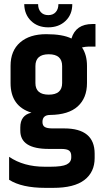

<svg xmlns="http://www.w3.org/2000/svg" viewBox="-20 -757 492 927"><path d="M441 -532H407Q394 -532 376 -528Q400 -492 400 -439V-356Q400 -284 355.5 -243.5Q311 -203 222 -202Q185 -202 185 -168Q185 -151 196 -144Q207 -137 234 -137H290Q437 -137 437 -15V6Q437 74 387.5 112Q338 150 237 150H199Q85 150 24 111V0Q94 48 196 48H223Q280 48 302 37Q324 26 324 3V-4Q324 -22 313.5 -30Q303 -38 275 -38H215Q78 -38 78 -126V-142Q78 -201 132 -213Q31 -244 31 -356V-439Q31 -512 77 -552Q123 -592 203 -592Q283 -592 325 -571Q346 -641 426 -641H441ZM280 -356V-438Q280 -495 215.5 -495Q151 -495 151 -438V-356Q151 -300 215.5 -300Q280 -300 280 -356ZM262 -737H329Q329 -687 296.5 -656Q264 -625 213 -625Q162 -625 130 -656Q98 -687 97 -737H164Q164 -713 177 -698.5Q190 -684 213 -684Q236 -684 249 -698.5Q262 -713 262 -737Z"/></svg>

Font: Khand SemiBold
Style: Regular
Weight: 600
Designer: Devanagari: Sanchit Sawaria, Jyotish Sonowal; Latin: Satya Rajpurohit
Foundry: Indian Type Foundry
Version: Version 1.101;PS 1.0;hotconv 1.0.78;makeotf.lib2.5.61930; tt